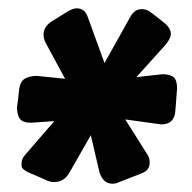

<svg xmlns="http://www.w3.org/2000/svg" viewBox="-20 -675 463 463"><path d="M251 -232Q229 -232 220 -259L199 -349L147 -258Q134 -236 111 -236Q101 -236 93 -240Q73 -249 53.5 -257Q34 -265 32 -274V-281Q32 -292 41 -302L111 -383L55 -379Q35 -379 28 -388.5Q21 -398 21 -416Q24 -437 26 -457.5Q28 -478 39.5 -485Q51 -492 69 -492L137 -485L91 -570Q85 -581 85 -591Q85 -611 105.5 -624Q126 -637 146 -649Q158 -655 165 -655Q185 -655 192 -633L232 -523L294 -634Q304 -653 322 -653Q334 -653 344 -645Q360 -633 376 -620Q392 -607 392 -593Q392 -583 380 -568L309 -489L371 -496Q390 -496 398.5 -489Q407 -482 407 -462L403 -409Q401 -375 369 -375L282 -387L335 -303Q341 -294 341 -283V-282Q341 -280 340 -275Q339 -270 334.5 -265Q330 -260 319 -256L265 -235Q259 -232 251 -232Z"/></svg>

Font: Bangerz
Style: Bold
Weight: 700
Designer: vernon adams
Foundry: Vernon Adams
Version: Version 2.10;February 7, 2025;FontCreator 13.0.0.2683 64-bit